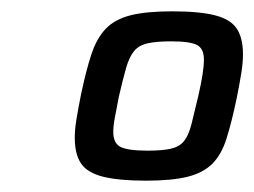

<svg xmlns="http://www.w3.org/2000/svg" viewBox="-20 -716 449 339"><path d="M238 -397Q190 -397 162 -404Q134 -411 123 -427.5Q112 -444 112 -473Q112 -487 115 -505.5Q118 -524 123 -549Q132 -592 141.5 -620.5Q151 -649 167 -665.5Q183 -682 210.5 -689Q238 -696 284 -696Q332 -696 359.5 -689Q387 -682 398 -665.5Q409 -649 409 -620Q409 -605 406 -586.5Q403 -568 398 -543Q389 -500 380 -471.5Q371 -443 355 -427Q339 -411 311.5 -404Q284 -397 238 -397ZM241 -450Q267 -450 282 -453.5Q297 -457 305 -467Q313 -477 318 -496.5Q323 -516 330 -546Q335 -568 337.5 -583.5Q340 -599 340 -611Q340 -630 328 -636.5Q316 -643 282 -643Q256 -643 240.5 -639.5Q225 -636 216.5 -625.5Q208 -615 202.5 -595.5Q197 -576 190 -546Q186 -525 183 -509.5Q180 -494 180 -483Q180 -463 193 -456.5Q206 -450 241 -450Z"/></svg>

Font: Saira Thin Medium
Style: Italic
Weight: 500
Italic angle: -12°
Version: Version 1.101